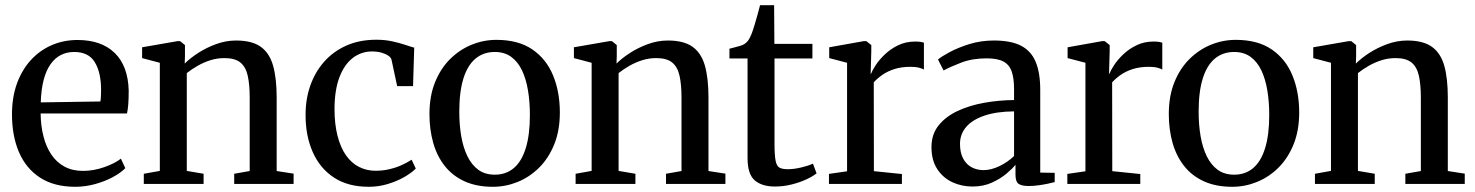

<svg xmlns="http://www.w3.org/2000/svg" viewBox="-20 -706 5660 737"><path d="M269 11Q188 11 134 -24Q80 -59 53 -121.5Q26 -184 26 -267Q26 -333 45.2 -385.8Q64.5 -438.5 98.8 -475.8Q133 -513 178.8 -532.8Q224.5 -552.5 277.5 -552.5Q369 -552.5 420.2 -502.8Q471.5 -453 474 -358.5Q474 -328.5 472.5 -307.2Q471 -286 467.5 -270.5H136Q136.5 -223 146.8 -182.8Q157 -142.5 177 -112.8Q197 -83 227.5 -66.5Q258 -50 298.5 -50Q339.5 -50 380.5 -64.5Q421.5 -79 444 -97L461 -60.5Q443.5 -42.5 413.2 -26.2Q383 -10 345.5 0.5Q308 11 269 11ZM136.5 -313 365.5 -316.5Q367 -326.5 367.5 -338.8Q368 -351 368 -361.5Q368 -427 344.2 -466.8Q320.5 -506.5 264.5 -506.5Q236.5 -506.5 213.5 -494.8Q190.5 -483 173.8 -459.2Q157 -435.5 147.5 -399Q138 -362.5 136.5 -313Z M593.5 -50V-465L525.5 -483V-524.5L661 -548H671.5L690 -533V-491.5L689 -462Q709.5 -482.5 740.8 -502.8Q772 -523 809.8 -536.8Q847.5 -550.5 886 -550.5Q947 -550.5 980.8 -526.5Q1014.5 -502.5 1028.2 -454Q1042 -405.5 1042 -332V-49.5L1107 -39.5V0H879V-39L938.5 -49.5V-330.5Q938.5 -381 931 -415Q923.5 -449 902.8 -466Q882 -483 841.5 -483Q813.5 -483 787.5 -474.8Q761.5 -466.5 738.8 -453.5Q716 -440.5 697 -425.5V-50L761.5 -39V0H532V-39Z M1395.5 11Q1315.5 11 1261.8 -24.5Q1208 -60 1180.5 -122.2Q1153 -184.5 1153 -263Q1152.5 -324 1170.8 -376.5Q1189 -429 1224 -468.8Q1259 -508.5 1309.5 -531Q1360 -553.5 1424.5 -553.5Q1458 -553.5 1486.2 -547.2Q1514.5 -541 1535.8 -533.8Q1557 -526.5 1570 -523L1565.5 -375.5H1504.5L1483 -476Q1481.5 -484.5 1471.2 -491.8Q1461 -499 1444.8 -503.8Q1428.5 -508.5 1408 -508.5Q1367 -508.5 1334.5 -483.8Q1302 -459 1283.2 -410.2Q1264.5 -361.5 1264 -289Q1264 -230 1275.5 -185Q1287 -140 1307.8 -110.2Q1328.5 -80.5 1357.8 -65.5Q1387 -50.5 1421.5 -50.5Q1450 -50.5 1476 -56.8Q1502 -63 1523.5 -73Q1545 -83 1560 -93L1576 -59Q1560 -42.5 1531.5 -26.2Q1503 -10 1468 0.5Q1433 11 1395.5 11Z M1628.5 -268Q1628.5 -337.5 1650 -390.5Q1671.5 -443.5 1708.2 -479.8Q1745 -516 1790.8 -534.5Q1836.5 -553 1885.5 -553Q1970 -553 2023.8 -516Q2077.5 -479 2103.2 -416Q2129 -353 2129 -274Q2129 -204.5 2107.2 -151.2Q2085.5 -98 2049 -62Q2012.5 -26 1966.8 -7.5Q1921 11 1872 11Q1809 11 1762.8 -10.2Q1716.5 -31.5 1686.8 -69.5Q1657 -107.5 1642.8 -158.2Q1628.5 -209 1628.5 -268ZM1879.5 -35.5Q1922.5 -35.5 1952.5 -61Q1982.5 -86.5 1998.2 -137.5Q2014 -188.5 2014 -264.5Q2014 -314.5 2006.8 -358.5Q1999.5 -402.5 1983.8 -435.8Q1968 -469 1942.2 -487.8Q1916.5 -506.5 1879.5 -506.5Q1836 -506.5 1805.5 -481.2Q1775 -456 1759 -405.2Q1743 -354.5 1743 -277.5Q1743 -227 1750.5 -183.2Q1758 -139.5 1774.2 -106.2Q1790.5 -73 1816.2 -54.2Q1842 -35.5 1879.5 -35.5Z M2251 -50V-465L2183 -483V-524.5L2318.5 -548H2329L2347.5 -533V-491.5L2346.5 -462Q2367 -482.5 2398.2 -502.8Q2429.5 -523 2467.2 -536.8Q2505 -550.5 2543.5 -550.5Q2604.5 -550.5 2638.2 -526.5Q2672 -502.5 2685.8 -454Q2699.5 -405.5 2699.5 -332V-49.5L2764.5 -39.5V0H2536.5V-39L2596 -49.5V-330.5Q2596 -381 2588.5 -415Q2581 -449 2560.2 -466Q2539.5 -483 2499 -483Q2471 -483 2445 -474.8Q2419 -466.5 2396.2 -453.5Q2373.5 -440.5 2354.5 -425.5V-50L2419 -39V0H2189.5V-39Z M2954.5 10Q2904.5 10 2877 -13.8Q2849.5 -37.5 2849.5 -99V-481.5H2780V-519Q2788.5 -521.5 2800 -524.2Q2811.5 -527 2822 -530.2Q2832.5 -533.5 2837.5 -537Q2844 -541.5 2848.8 -546.8Q2853.5 -552 2857.2 -559.2Q2861 -566.5 2865 -576Q2869.5 -587.5 2875.8 -608.2Q2882 -629 2888 -650.2Q2894 -671.5 2897.5 -686H2951.5L2952.5 -537.5H3098.5V-481.5H2953V-154.5Q2953 -110 2957.2 -89Q2961.5 -68 2972.5 -62.2Q2983.5 -56.5 3004.5 -56.5Q3028 -56.5 3056.8 -63.5Q3085.5 -70.5 3100.5 -78L3114.5 -40.5Q3100 -29 3074.8 -17.2Q3049.5 -5.5 3018.2 2.2Q2987 10 2954.5 10Z M3162 0V-38.5L3231.5 -48.5V-465L3163 -483V-524.5L3295 -548H3305.5L3324.5 -533V-508.5L3322 -421.5L3324 -424Q3328 -435 3341 -455.2Q3354 -475.5 3375.8 -496.5Q3397.5 -517.5 3427 -532Q3456.5 -546.5 3493 -546.5Q3506 -546.5 3513.8 -545.2Q3521.5 -544 3526.5 -542V-439Q3521 -442.5 3508 -446Q3495 -449.5 3475.5 -449.5Q3440 -449.5 3413.5 -441Q3387 -432.5 3367.5 -419Q3348 -405.5 3334 -390L3334.5 -49L3442 -38V0Z M3713 10Q3671.5 10 3635.8 -6.5Q3600 -23 3577.8 -56.8Q3555.5 -90.5 3555.5 -141.5Q3555.5 -190.5 3583 -224.8Q3610.5 -259 3656.2 -280.2Q3702 -301.5 3758.2 -311.5Q3814.5 -321.5 3872.5 -322V-364Q3872.5 -405.5 3863.5 -431.5Q3854.5 -457.5 3831.8 -469.8Q3809 -482 3767 -482Q3712.5 -482 3670 -465.8Q3627.5 -449.5 3602 -435.5L3580.5 -477.5Q3593 -488.5 3625 -505.8Q3657 -523 3701 -536.8Q3745 -550.5 3795 -550.5Q3860.5 -550.5 3899.2 -530.5Q3938 -510.5 3955.5 -468.5Q3973 -426.5 3973 -361V-43.5L4028.5 -42.5V-7Q4017.5 -4 4000.5 -0.5Q3983.5 3 3964.8 5.5Q3946 8 3928.5 8Q3902 8 3890 -0.2Q3878 -8.5 3878 -36V-73.5Q3867 -59.5 3843.8 -39.8Q3820.5 -20 3787.5 -5Q3754.5 10 3713 10ZM3755.5 -53Q3784.5 -53 3816.2 -68.2Q3848 -83.5 3872.5 -107V-278.5Q3805.5 -278 3759 -262.2Q3712.5 -246.5 3688.8 -218.8Q3665 -191 3665 -154Q3665 -120 3677 -97.5Q3689 -75 3709.5 -64Q3730 -53 3755.5 -53Z M4077 0V-38.5L4146.5 -48.5V-465L4078 -483V-524.5L4210 -548H4220.5L4239.5 -533V-508.5L4237 -421.5L4239 -424Q4243 -435 4256 -455.2Q4269 -475.5 4290.8 -496.5Q4312.5 -517.5 4342 -532Q4371.5 -546.5 4408 -546.5Q4421 -546.5 4428.8 -545.2Q4436.5 -544 4441.5 -542V-439Q4436 -442.5 4423 -446Q4410 -449.5 4390.5 -449.5Q4355 -449.5 4328.5 -441Q4302 -432.5 4282.5 -419Q4263 -405.5 4249 -390L4249.5 -49L4357 -38V0Z M4466.5 -268Q4466.5 -337.5 4488 -390.5Q4509.5 -443.5 4546.2 -479.8Q4583 -516 4628.8 -534.5Q4674.5 -553 4723.5 -553Q4808 -553 4861.8 -516Q4915.5 -479 4941.2 -416Q4967 -353 4967 -274Q4967 -204.5 4945.2 -151.2Q4923.5 -98 4887 -62Q4850.5 -26 4804.8 -7.5Q4759 11 4710 11Q4647 11 4600.8 -10.2Q4554.5 -31.5 4524.8 -69.5Q4495 -107.5 4480.8 -158.2Q4466.5 -209 4466.5 -268ZM4717.5 -35.5Q4760.5 -35.5 4790.5 -61Q4820.5 -86.5 4836.2 -137.5Q4852 -188.5 4852 -264.5Q4852 -314.5 4844.8 -358.5Q4837.5 -402.5 4821.8 -435.8Q4806 -469 4780.2 -487.8Q4754.5 -506.5 4717.5 -506.5Q4674 -506.5 4643.5 -481.2Q4613 -456 4597 -405.2Q4581 -354.5 4581 -277.5Q4581 -227 4588.5 -183.2Q4596 -139.5 4612.2 -106.2Q4628.5 -73 4654.2 -54.2Q4680 -35.5 4717.5 -35.5Z M5089 -50V-465L5021 -483V-524.5L5156.5 -548H5167L5185.5 -533V-491.5L5184.5 -462Q5205 -482.5 5236.2 -502.8Q5267.5 -523 5305.2 -536.8Q5343 -550.5 5381.5 -550.5Q5442.5 -550.5 5476.2 -526.5Q5510 -502.5 5523.8 -454Q5537.5 -405.5 5537.5 -332V-49.5L5602.5 -39.5V0H5374.5V-39L5434 -49.5V-330.5Q5434 -381 5426.5 -415Q5419 -449 5398.2 -466Q5377.5 -483 5337 -483Q5309 -483 5283 -474.8Q5257 -466.5 5234.2 -453.5Q5211.5 -440.5 5192.5 -425.5V-50L5257 -39V0H5027.5V-39Z"/></svg>

Font: Merriweather 60pt
Style: Regular
Weight: 400
Version: Version 2.100